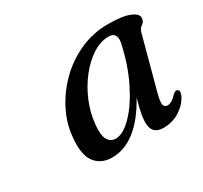

<svg xmlns="http://www.w3.org/2000/svg" viewBox="-94 -840 697 659"><g transform="rotate(-30 254.0 -511.0)"><path d="M425 -420.5Q417.5 -392 420 -380.5Q422.5 -369 435.5 -369Q452 -369 472.5 -392Q483 -401 490 -397.5Q500 -392 491.5 -373Q477.5 -345.5 449 -327.2Q420.5 -309 384 -309Q338.5 -309 338.5 -356.5Q338.5 -370.5 342.2 -390.2Q346 -410 355.5 -445Q280 -309 181 -309Q139 -309 115.5 -338Q92 -367 97.5 -431Q101 -485 126 -535.2Q151 -585.5 191.8 -625.8Q232.5 -666 284.8 -689.5Q337 -713 395.5 -713Q453 -713 481 -701.5Q509 -690 508 -673Q507 -659 496.2 -652Q485.5 -645 482 -632.5ZM187 -435Q183 -393 193.8 -376Q204.5 -359 224 -359Q253.5 -359 289.2 -395.5Q325 -432 356 -494.8Q387 -557.5 403.5 -636Q410 -675 376.5 -675Q344.5 -675 312.8 -654.5Q281 -634 253.8 -599.5Q226.5 -565 208.8 -522.2Q191 -479.5 187 -435Z"/></g></svg>

Font: Fraunces 72pt S050
Style: Italic
Weight: 400
Italic angle: -16°
Version: Version 1.000; ttfautohint (v1.8.3)